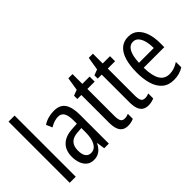

<svg xmlns="http://www.w3.org/2000/svg" viewBox="-76 -1219 1687 1687"><g transform="rotate(-45 768.0 -375.0)"><path d="M140.6 0H65.4V-759.8H140.6Z M414.1 -545.9Q488.3 -545.9 520 -498.5Q551.8 -451.2 551.8 -361.3V0H494.6L483.4 -76.2H481.4Q468.8 -48.8 451.2 -29.5Q433.6 -10.3 411.1 -0.2Q388.7 9.8 359.4 9.8Q317.9 9.8 291.5 -12.2Q265.1 -34.2 252.4 -70.1Q239.7 -106 239.7 -147.5Q239.7 -227.1 285.6 -271Q331.5 -314.9 416 -318.8L477.1 -322.8V-359.4Q477.1 -423.8 459.5 -453.6Q441.9 -483.4 402.8 -483.4Q380.4 -483.4 355.7 -475.6Q331.1 -467.8 302.2 -450.7L278.3 -507.3Q308.6 -526.9 343 -536.4Q377.4 -545.9 414.1 -545.9ZM478 -267.6 428.2 -264.2Q371.6 -260.7 344 -232.2Q316.4 -203.6 316.4 -149.4Q316.4 -99.1 334.5 -75.2Q352.5 -51.3 384.3 -51.3Q428.7 -51.3 453.4 -94.2Q478 -137.2 478 -212.9Z M807.1 -56.6Q819.3 -56.6 831.5 -59.3Q843.8 -62 855 -66.9V-5.4Q839.8 1.5 822.3 5.6Q804.7 9.8 783.2 9.8Q748.5 9.8 726.3 -5.9Q704.1 -21.5 693.6 -52.5Q683.1 -83.5 683.1 -130.4V-473.1H633.3V-514.2L686.5 -534.2L706.5 -657.7H758.3V-536.1H849.1V-473.1H758.3V-139.2Q758.3 -97.7 768.3 -77.1Q778.3 -56.6 807.1 -56.6Z M1060.5 -56.6Q1072.8 -56.6 1085 -59.3Q1097.2 -62 1108.4 -66.9V-5.4Q1093.3 1.5 1075.7 5.6Q1058.1 9.8 1036.6 9.8Q1002 9.8 979.7 -5.9Q957.5 -21.5 947 -52.5Q936.5 -83.5 936.5 -130.4V-473.1H886.7V-514.2L939.9 -534.2L960 -657.7H1011.7V-536.1H1102.5V-473.1H1011.7V-139.2Q1011.7 -97.7 1021.7 -77.1Q1031.7 -56.6 1060.5 -56.6Z M1335.4 -544.9Q1390.1 -544.9 1425.5 -513.2Q1460.9 -481.4 1478.3 -427.7Q1495.6 -374 1495.6 -308.1V-254.9H1240.2Q1241.2 -154.8 1271.2 -104.5Q1301.3 -54.2 1361.8 -54.2Q1390.6 -54.2 1418.5 -63Q1446.3 -71.8 1476.1 -91.3V-23.9Q1448.2 -6.8 1418 1.5Q1387.7 9.8 1353.5 9.8Q1286.6 9.8 1245.1 -26.1Q1203.6 -62 1184.8 -124.3Q1166 -186.5 1166 -265.1Q1166 -355 1185.1 -417.5Q1204.1 -480 1241.9 -512.5Q1279.8 -544.9 1335.4 -544.9ZM1335.4 -483.4Q1293 -483.4 1269 -442.1Q1245.1 -400.9 1241.2 -314.9H1425.3Q1425.3 -360.4 1415.8 -398.7Q1406.2 -437 1386.5 -460.2Q1366.7 -483.4 1335.4 -483.4Z"/></g></svg>

Font: Open Sans Condensed
Style: Regular
Weight: 400
Width: 3
Designer: Monotype Design Team
Foundry: Monotype Imaging Inc.
Version: Version 3.000